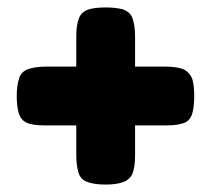

<svg xmlns="http://www.w3.org/2000/svg" viewBox="-20 -532 567 516"><path d="M343 -433Q343 -468 334 -488Q327 -501 310 -507Q290 -512 264 -512Q237 -512 219 -507Q200 -501 193 -485Q185 -467 185 -434V-353H105Q70 -353 50 -344Q35 -336 31 -320Q25 -302 25 -274Q25 -247 30 -229Q35 -211 50 -203Q66 -195 98 -195H185V-115Q185 -80 194 -60Q202 -46 218 -42Q235 -36 264 -36Q292 -36 309 -42Q326 -47 335 -63Q343 -81 343 -114V-195H429Q462 -195 480 -204Q493 -212 497 -228Q502 -246 502 -274Q502 -301 497 -319Q491 -336 475 -345Q457 -353 424 -353H343Z"/></svg>

Font: FredokaOneMacrons
Style: Regular
Weight: 500
Designer: ""
Foundry: ""
Version: ""